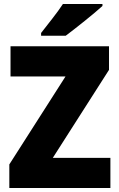

<svg xmlns="http://www.w3.org/2000/svg" viewBox="-20 -947 600 967"><path d="M496 -917V-927H297C268 -882 220 -824 187 -781V-767H311C363 -806 456 -880 496 -917ZM536 0V-152H246L529 -595V-714H33V-562H310L27 -119V0Z"/></svg>

Font: Noto Sans Devanagari SemiCondensed Black
Style: Regular
Weight: 900
Width: 4
Designer: Jelle Bosma - Monotype Design Team
Foundry: Monotype Imaging Inc.
Version: Version 2.004